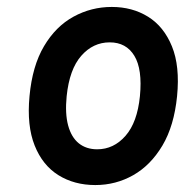

<svg xmlns="http://www.w3.org/2000/svg" viewBox="-20 -519 549 553"><path d="M254.5 14Q194 14 148.2 -14.5Q102.5 -43 79.8 -100Q57 -157 65 -242Q73 -329 106.8 -386Q140.5 -443 191.8 -471Q243 -499 302 -499Q361 -499 406.5 -470.8Q452 -442.5 475.2 -385.5Q498.5 -328.5 490 -242Q481.5 -156.5 447.8 -99.8Q414 -43 363.8 -14.5Q313.5 14 254.5 14ZM260 -89Q307.5 -89 341.5 -127.8Q375.5 -166.5 383 -242Q390.5 -319.5 367 -358.2Q343.5 -397 296 -397Q248 -397 214 -358.2Q180 -319.5 172 -242Q167 -192 176.2 -157.8Q185.5 -123.5 207 -106.2Q228.5 -89 260 -89Z"/></svg>

Font: Karla
Style: Bold Italic
Weight: 700
Italic angle: -8°
Designer: Jonathan Pinhorn
Version: Version 2.004;gftools[0.9.33]